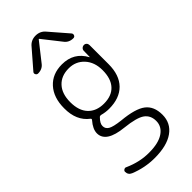

<svg xmlns="http://www.w3.org/2000/svg" viewBox="-303 -816 1107 1107"><g transform="rotate(-45 250.0 -262.5)"><path d="M311.5 -725.6 406.2 -616.2Q412.1 -608.4 408.2 -599.1Q404.3 -589.8 393.6 -589.8Q358.4 -589.8 338.9 -616.2L252 -726.6Q251 -727.5 250 -727.5L248 -726.6L161.1 -616.2Q141.6 -589.8 106.4 -589.8Q96.7 -589.8 91.8 -599.1Q86.9 -608.4 93.8 -616.2L188.5 -725.6Q211.9 -754.9 250 -754.9Q288.1 -754.9 311.5 -725.6ZM120.1 -341.8Q120.1 -272.5 155.3 -235.4Q190.4 -198.2 252 -198.2Q315.4 -198.2 349.1 -234.9Q382.8 -271.5 382.8 -340.8Q382.8 -406.2 345.7 -446.3Q308.6 -486.3 252 -486.3Q190.4 -486.3 155.3 -448.2Q120.1 -410.2 120.1 -341.8ZM83 200.2Q59.6 190.4 59.6 165Q59.6 157.2 67.9 152.3Q76.2 147.5 83 151.4Q161.1 186.5 237.3 185.5Q312.5 185.5 353.5 158.2Q394.5 130.9 394.5 85Q394.5 40 361.8 16.1Q329.1 -7.8 237.3 -17.6Q102.5 -31.2 101.6 -105.5Q101.6 -140.6 135.7 -179.7Q141.6 -185.5 135.7 -191.4Q69.3 -241.2 70.3 -341.8Q70.3 -428.7 116.2 -479.5Q162.1 -530.3 240.2 -530.3Q336.9 -530.3 381.8 -447.3Q381.8 -446.3 382.8 -446.3Q383.8 -446.3 383.8 -447.3L384.8 -496.1Q384.8 -505.9 392.1 -512.7Q399.4 -519.5 409.2 -519.5Q418.9 -519.5 425.3 -512.7Q431.6 -505.9 431.6 -496.1V-340.8Q431.6 -252 384.8 -204.1Q337.9 -156.2 252 -156.2Q222.7 -156.2 194.3 -164.1Q186.5 -166 180.7 -161.1Q153.3 -133.8 154.3 -112.3Q154.3 -90.8 174.3 -78.6Q194.3 -66.4 252.9 -59.6Q359.4 -49.8 402.3 -16.6Q445.3 16.6 445.3 85Q445.3 153.3 391.1 191.9Q336.9 230.5 237.3 230.5Q157.2 230.5 83 200.2Z"/></g></svg>

Font: Rounded Mgen+ 2m light
Style: Regular
Weight: 200
Designer: [Source Han Sans]
Ryoko NISHIZUKA  (kana & ideographs); Paul D. Hunt (Latin, Greek & Cyrillic); Wenlong ZHANG  (bopomofo
Version: Version 1.059.20150602